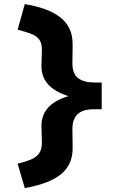

<svg xmlns="http://www.w3.org/2000/svg" viewBox="-20 -726 606 951"><path d="M102.7 205.7 67.4 84.8Q107 75.1 133.7 63.9Q160.4 52.7 174.4 32.5Q188.4 12.2 187.4 -24.5L185.4 -102Q185.4 -161 224.7 -199.6Q264.1 -238.3 346 -256.7L346.4 -242.3Q264.1 -262.7 224.7 -301.4Q185.4 -340 185.4 -398L187.4 -475.5Q188.4 -510.5 175.1 -529.1Q161.8 -547.7 135.1 -558Q108.4 -568.4 67.4 -579.1L102.7 -705.7Q158 -696.7 201.3 -681.1Q244.7 -665.4 276 -642.1Q307.3 -618.7 323.5 -585.4Q339.7 -552 339.7 -507L338.7 -412Q338.7 -362 365.5 -340.1Q392.3 -318.3 443.5 -317.3H483.7V-184.7H441.5Q390.3 -184.7 364.5 -160.4Q338.7 -136 338.7 -88L339.7 7Q340.7 88 283.5 135.8Q226.3 183.6 102.7 205.7Z"/></svg>

Font: Lexend Exa
Style: Regular
Weight: 400
Designer: Bonnie Shaver-Troup, Thomas Jockin
Foundry: Lexend
Version: Version 1.007